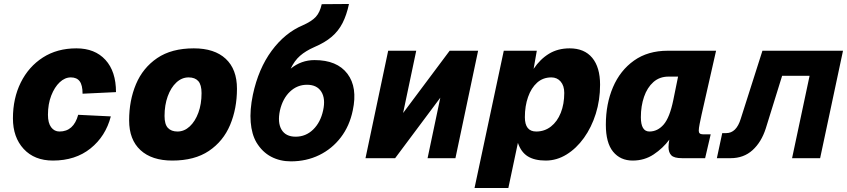

<svg xmlns="http://www.w3.org/2000/svg" viewBox="-20 -795 4257 965"><path d="M246 12Q153 12 99 -46.5Q45 -105 45 -200Q45 -301 84.5 -380.5Q124 -460 195.5 -506Q267 -552 364 -552Q457 -552 510 -494Q563 -436 563 -332L395 -324Q395 -367 380.5 -386.5Q366 -406 336 -406Q306 -406 280 -381.5Q254 -357 237.5 -314.5Q221 -272 221 -218Q221 -177 237 -155.5Q253 -134 279 -134Q350 -134 373 -218L537 -210Q511 -110 435 -49Q359 12 246 12Z M846 12Q743 12 686 -40.5Q629 -93 629 -190Q629 -290 663.5 -372Q698 -454 770 -503Q842 -552 954 -552Q1058 -552 1114.5 -499.5Q1171 -447 1171 -349Q1171 -249 1136.5 -167Q1102 -85 1030 -36.5Q958 12 846 12ZM872 -134Q906 -134 933.5 -159.5Q961 -185 977 -228.5Q993 -272 993 -327Q993 -369 976.5 -387.5Q960 -406 928 -406Q894 -406 866.5 -380.5Q839 -355 823 -311Q807 -267 807 -212Q807 -170 824 -152Q841 -134 872 -134Z M1442 16Q1387 16 1342.5 -7.5Q1298 -31 1269 -79Q1245 -120 1240 -181Q1235 -242 1251 -319Q1279 -450 1345.5 -540Q1412 -630 1502 -668Q1547 -688 1567.5 -710.5Q1588 -733 1597 -774L1734 -775Q1722 -719 1701.5 -679Q1681 -639 1647 -610Q1613 -581 1559 -558Q1516 -539 1488 -514.5Q1460 -490 1441 -450Q1494 -493 1561 -493Q1674 -493 1726 -424.5Q1778 -356 1753 -240Q1737 -162 1693 -104.5Q1649 -47 1584.5 -15.5Q1520 16 1442 16ZM1466 -108Q1517 -108 1554 -144Q1591 -180 1604 -240Q1617 -299 1595 -334Q1573 -369 1523 -369Q1474 -369 1437.5 -334.5Q1401 -300 1387 -240Q1374 -179 1395 -143.5Q1416 -108 1466 -108Z M1817 0 1931 -540H2072L2006 -227L2240 -540H2383L2269 0H2129L2193 -304L1966 0Z M2365 150 2512 -540H2678L2662 -449Q2695 -498 2739.5 -525Q2784 -552 2843 -552Q2917 -552 2956.5 -504.5Q2996 -457 2996 -369Q2996 -292 2974.5 -223.5Q2953 -155 2915 -102Q2877 -49 2827.5 -18.5Q2778 12 2723 12Q2667 12 2633 -9Q2599 -30 2583 -77L2535 150ZM2675 -134Q2717 -134 2749 -159Q2781 -184 2798.5 -228Q2816 -272 2816 -328Q2816 -364 2798 -385Q2780 -406 2751 -406Q2709 -406 2679.5 -379.5Q2650 -353 2634 -307.5Q2618 -262 2618 -206Q2618 -134 2675 -134Z M3160 12Q3098 12 3061.5 -32.5Q3025 -77 3025 -168Q3025 -273 3061 -357Q3097 -441 3166.5 -490.5Q3236 -540 3336 -540H3579L3506 -218Q3501 -195 3496.5 -172.5Q3492 -150 3492 -138Q3492 -120 3512 -120H3552L3524 0H3408Q3368 0 3354 -14.5Q3340 -29 3340 -56Q3340 -71 3344 -93Q3312 -50 3265.5 -19Q3219 12 3160 12ZM3244 -134Q3285 -134 3315.5 -169Q3346 -204 3364 -292L3388 -410H3340Q3295 -410 3264 -382.5Q3233 -355 3217 -308.5Q3201 -262 3201 -206Q3201 -134 3244 -134Z M3583 0 3610 -126H3630Q3681 -126 3703 -198L3812 -540H4217L4102 0H3961L4049 -414H3911L3829 -150Q3807 -81 3762.5 -40.5Q3718 0 3652 0Z"/></svg>

Font: Geist Mono Black
Style: Italic
Weight: 900
Italic angle: -12°
Monospace: yes
Designer: Basement.studio, Andrés Briganti, Mateo Zaragoza
Foundry: Basement.studio, Vercel, Andrés Briganti, Guido Ferreyra, Mateo Zaragoza
Version: Version 1.500; ttfautohint (v1.8.4.7-5d5b)